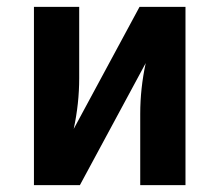

<svg xmlns="http://www.w3.org/2000/svg" viewBox="-20 -540 640 560"><path d="M79 0V-520H211V-312Q211 -275 207 -238Q203 -201 195 -164L387 -520H521V0H389V-208Q389 -245 393 -282Q397 -319 405 -356L213 0Z"/></svg>

Font: Iosevka Extrabold Extended
Style: Regular
Weight: 800
Width: 7
Monospace: yes
Designer: Belleve Invis
Foundry: Belleve Invis
Version: Version 32.5.0; ttfautohint (v1.8.4)